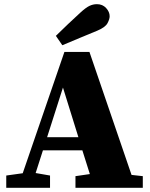

<svg xmlns="http://www.w3.org/2000/svg" viewBox="-20 -901 720 921"><path d="M206 -243H356L282 -481ZM10 0V-59L89 -70L289 -652H409L611 -62L665 -56V0H342V-56L411 -66L375 -180H186L151 -71L220 -59V0ZM248 -729Q277 -758 307 -786Q337 -814 365 -840Q391 -864 408.5 -872.5Q426 -881 445 -881Q472 -881 489 -862.5Q506 -844 506 -823Q506 -809 495.5 -789.5Q485 -770 447 -754Q404 -736 362.5 -719Q321 -702 279 -684Z"/></svg>

Font: Source Serif 4 Black
Style: Regular
Weight: 900
Designer: Frank Grießhammer
Foundry: Adobe
Version: Version 4.005;hotconv 1.1.0;makeotfexe 2.6.0